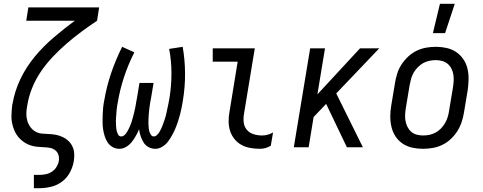

<svg xmlns="http://www.w3.org/2000/svg" viewBox="-20 -774 2540 1009"><path d="M158 215V145H188Q204 145 221 141.5Q238 138 252.5 128.5Q267 119 276.5 104Q286 89 289 73Q292 55 287 39.5Q282 24 269 14.5Q256 5 239.5 2.5Q223 0 206 -0.5Q189 -1 172.5 -3Q156 -5 140.5 -10Q125 -15 111.5 -23.5Q98 -32 86.5 -43Q75 -54 66.5 -67.5Q58 -81 52.5 -96Q47 -111 43.5 -127Q40 -143 40 -160Q40 -177 41.5 -194Q43 -211 45 -228L46 -229Q57 -295 87 -358Q117 -421 162 -475.5Q207 -530 261.5 -576.5Q316 -623 373 -665H118L129 -735H501L490 -665Q448 -637 407.5 -607Q367 -577 329 -544Q291 -511 256.5 -474.5Q222 -438 194 -396.5Q166 -355 148 -309.5Q130 -264 123 -218Q119 -198 118.5 -178.5Q118 -159 123 -141Q128 -123 138.5 -108Q149 -93 164.5 -83.5Q180 -74 199.5 -72Q219 -70 238.5 -69.5Q258 -69 276.5 -65Q295 -61 311.5 -53Q328 -45 341 -32Q354 -19 361.5 -2.5Q369 14 370 33.5Q371 53 368 72Q363 103 347.5 132Q332 161 306 180.5Q280 200 248.5 207.5Q217 215 187 215Z M608 8Q588 8 572 -1Q556 -10 546 -25Q536 -40 530.5 -57.5Q525 -75 522 -93.5Q519 -112 519 -131.5Q519 -151 519.5 -170Q520 -189 522 -208.5Q524 -228 528 -247Q540 -319 564 -389.5Q588 -460 622 -528L686 -499Q654 -436 632 -369.5Q610 -303 599 -236Q597 -227 595.5 -217Q594 -207 593 -197Q592 -187 591.5 -177.5Q591 -168 590 -158Q589 -148 589 -138.5Q589 -129 589.5 -119.5Q590 -110 591 -100.5Q592 -91 594.5 -82Q597 -73 602 -65Q607 -57 617 -57Q626 -57 634 -64Q642 -71 647 -79.5Q652 -88 656.5 -97Q661 -106 664.5 -114.5Q668 -123 671 -132Q674 -141 676.5 -150.5Q679 -160 681.5 -169Q684 -178 686 -187Q688 -196 690 -205Q692 -214 693.5 -223.5Q695 -233 696.5 -242Q698 -251 700 -260L713 -338H787L774 -260Q772 -251 770.5 -242Q769 -233 767.5 -223.5Q766 -214 765 -205Q764 -196 763 -187Q762 -178 761.5 -169Q761 -160 760.5 -151Q760 -142 760 -133Q760 -124 760.5 -115Q761 -106 762 -97Q763 -88 766 -80Q769 -72 774 -64.5Q779 -57 788 -57Q797 -57 804.5 -64Q812 -71 817 -79Q822 -87 826 -95.5Q830 -104 833.5 -113Q837 -122 840 -130.5Q843 -139 846 -148Q849 -157 851.5 -166Q854 -175 855.5 -183.5Q857 -192 859 -201Q861 -210 863 -219Q865 -228 866.5 -237Q868 -246 870 -255Q881 -322 881 -388Q881 -454 869 -517L940 -528Q952 -460 952.5 -388.5Q953 -317 941 -245Q938 -227 934.5 -208.5Q931 -190 926 -171.5Q921 -153 915 -134.5Q909 -116 901.5 -98.5Q894 -81 884.5 -63.5Q875 -46 863 -30Q851 -14 833 -3Q815 8 797 8Q777 8 760.5 -1Q744 -10 734.5 -25.5Q725 -41 719 -58.5Q713 -76 711 -95Q704 -78 694.5 -61Q685 -44 673 -28.5Q661 -13 643.5 -2.5Q626 8 608 8Z M1346 8Q1320 8 1295 3.5Q1270 -1 1249 -12.5Q1228 -24 1212.5 -43Q1197 -62 1189.5 -85Q1182 -108 1181.5 -134Q1181 -160 1186 -186L1229 -450H1098V-520H1319L1262 -174Q1258 -151 1261 -129Q1264 -107 1278 -91Q1292 -75 1313.5 -68.5Q1335 -62 1358 -62Q1372 -62 1386.5 -66Q1401 -70 1415 -78L1403 -8Q1390 0 1375 4Q1360 8 1346 8Z M1803 0 1694 -228 1628 -159 1602 0H1524L1610 -520H1688L1648 -278L1872 -520H1973L1747 -283L1887 0Z M2203 8Q2174 8 2146.5 2Q2119 -4 2096.5 -19Q2074 -34 2059 -56.5Q2044 -79 2037.5 -106Q2031 -133 2031 -161.5Q2031 -190 2036 -219L2056 -339Q2060 -364 2068 -389Q2076 -414 2091 -436.5Q2106 -459 2126 -477.5Q2146 -496 2170 -507.5Q2194 -519 2219.5 -523.5Q2245 -528 2270 -528Q2299 -528 2326.5 -522Q2354 -516 2376.5 -501Q2399 -486 2414.5 -463.5Q2430 -441 2436.5 -414Q2443 -387 2442.5 -358.5Q2442 -330 2438 -301L2418 -181Q2414 -156 2405.5 -131Q2397 -106 2382.5 -83.5Q2368 -61 2348 -42.5Q2328 -24 2304 -12.5Q2280 -1 2254 3.5Q2228 8 2203 8ZM2204 -62Q2220 -62 2237 -65.5Q2254 -69 2269.5 -77.5Q2285 -86 2297.5 -99Q2310 -112 2319 -127.5Q2328 -143 2333 -159.5Q2338 -176 2340 -192L2360 -312Q2363 -330 2364 -347.5Q2365 -365 2362.5 -381.5Q2360 -398 2352.5 -413Q2345 -428 2332.5 -438.5Q2320 -449 2304 -453.5Q2288 -458 2270 -458Q2254 -458 2236.5 -454.5Q2219 -451 2204 -442.5Q2189 -434 2176 -421Q2163 -408 2154 -392.5Q2145 -377 2140.5 -360.5Q2136 -344 2133 -328L2113 -208Q2110 -190 2109 -172.5Q2108 -155 2111 -138.5Q2114 -122 2121.5 -107Q2129 -92 2141 -81.5Q2153 -71 2169.5 -66.5Q2186 -62 2204 -62ZM2255 -600 2292 -754H2370L2319 -600Z"/></svg>

Font: Iosevka Oblique
Style: Regular
Weight: 400
Italic angle: -9°
Monospace: yes
Designer: Belleve Invis
Foundry: Belleve Invis
Version: Version 32.5.0; ttfautohint (v1.8.4)